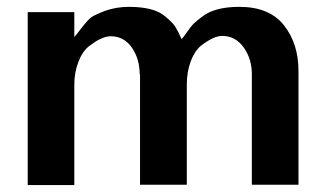

<svg xmlns="http://www.w3.org/2000/svg" viewBox="-20 -534 943 555"><path d="M384.8 -319.8 383.8 -318.8Q383.8 -363.8 361.1 -396.5Q338.4 -429.2 299.8 -429.2Q288.6 -429.2 276.4 -424.1Q264.2 -418.9 257.3 -414.6Q250.5 -410.2 237.8 -400.9Q218.3 -385.7 206.5 -355Q194.8 -324.2 194.8 -289.1V1H60.1V-499H194.8V-426.8Q198.2 -430.2 214.8 -452.1Q234.4 -477.1 243.7 -483.9Q252.9 -490.7 284.2 -502.9Q316.9 -514.2 352.1 -514.2Q424.3 -514.2 456.1 -487.8Q472.7 -474.1 480 -465.6Q487.3 -457 496.1 -439.9Q501 -428.7 504.9 -420.9Q510.3 -426.3 519 -439Q531.2 -457 539.6 -465.3Q547.9 -473.6 566.9 -487.8Q603 -514.2 671.9 -514.2Q758.8 -514.2 800.8 -460.9Q842.8 -407.7 842.8 -329.1V0H708V-319.8Q708 -363.8 684.3 -397Q660.6 -430.2 622.1 -430.2Q597.7 -430.2 561 -401.9Q542.5 -386.7 531.2 -356.4Q520 -326.2 520 -290V0H384.8Z"/></svg>

Font: Perun
Style: Bold
Weight: 700
Foundry: Copyright (c) Stefan Peev, Context Ltd, 2016
Version: Version 1.0000